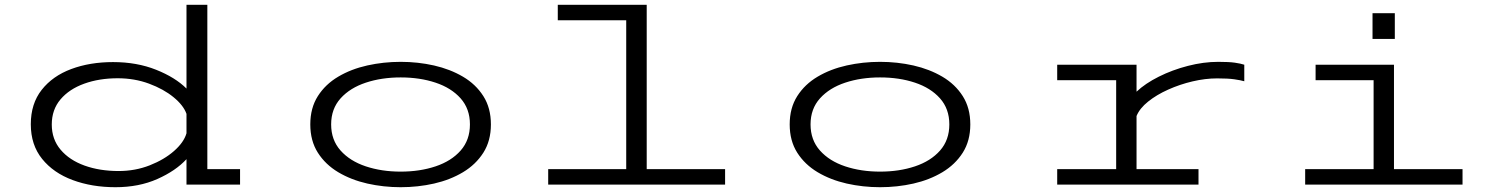

<svg xmlns="http://www.w3.org/2000/svg" viewBox="-20 -770 6240 801"><path d="M461.5 11Q363.5 11 283.2 -18.8Q203 -48.5 155.8 -107Q108.5 -165.5 108.5 -251.5Q108.5 -337.5 154 -395.2Q199.5 -453 277.2 -482Q355 -511 451.5 -511Q551 -511 631.2 -479Q711.5 -447 758 -400.5V-750H845V-64.5H981.5V0H758V-106Q713.5 -57.5 636.5 -23.2Q559.5 11 461.5 11ZM196 -250.5Q196 -189 232.8 -145.5Q269.5 -102 332.8 -79.2Q396 -56.5 475 -56.5Q544 -56.5 604.5 -80.2Q665 -104 706 -140Q747 -176 758 -214V-295Q745.5 -330.5 704 -364.5Q662.5 -398.5 601.8 -421Q541 -443.5 471 -443.5Q394 -443.5 331.5 -421Q269 -398.5 232.5 -355.5Q196 -312.5 196 -250.5Z M1651.5 11Q1580 11 1512.5 -4.2Q1445 -19.5 1391.2 -51.5Q1337.5 -83.5 1306 -133Q1274.5 -182.5 1274.5 -251Q1274.5 -319.5 1306 -369Q1337.5 -418.5 1391.2 -450.2Q1445 -482 1512.5 -497Q1580 -512 1651.5 -512Q1723.5 -512 1790.8 -496.8Q1858 -481.5 1911.5 -450Q1965 -418.5 1996.5 -369Q2028 -319.5 2028 -251Q2028 -182.5 1996.5 -133Q1965 -83.5 1911.5 -51.5Q1858 -19.5 1790.8 -4.2Q1723.5 11 1651.5 11ZM1651.5 -54Q1731.5 -54 1797.2 -76Q1863 -98 1901.8 -142Q1940.5 -186 1940.5 -251Q1940.5 -316 1901.5 -359.8Q1862.5 -403.5 1797 -425.2Q1731.5 -447 1651.5 -447Q1572 -447 1506.2 -425.2Q1440.5 -403.5 1401 -359.8Q1361.5 -316 1361.5 -251Q1361.5 -186 1400.8 -142Q1440 -98 1506 -76Q1572 -54 1651.5 -54Z M2267 0V-64.5H2592.5V-685.5H2307V-750H2678V-64.5H3005V0Z M3651.5 11Q3580 11 3512.5 -4.2Q3445 -19.5 3391.2 -51.5Q3337.5 -83.5 3306 -133Q3274.5 -182.5 3274.5 -251Q3274.5 -319.5 3306 -369Q3337.5 -418.5 3391.2 -450.2Q3445 -482 3512.5 -497Q3580 -512 3651.5 -512Q3723.5 -512 3790.8 -496.8Q3858 -481.5 3911.5 -450Q3965 -418.5 3996.5 -369Q4028 -319.5 4028 -251Q4028 -182.5 3996.5 -133Q3965 -83.5 3911.5 -51.5Q3858 -19.5 3790.8 -4.2Q3723.5 11 3651.5 11ZM3651.5 -54Q3731.5 -54 3797.2 -76Q3863 -98 3901.8 -142Q3940.5 -186 3940.5 -251Q3940.5 -316 3901.5 -359.8Q3862.5 -403.5 3797 -425.2Q3731.5 -447 3651.5 -447Q3572 -447 3506.2 -425.2Q3440.5 -403.5 3401 -359.8Q3361.5 -316 3361.5 -251Q3361.5 -186 3400.8 -142Q3440 -98 3506 -76Q3572 -54 3651.5 -54Z M4390.5 0V-64.5H4636.5V-435.5H4390.5V-500H4721.5V-387.5Q4758 -422 4814.5 -450.2Q4871 -478.5 4936 -495.2Q5001 -512 5062.5 -512Q5107 -512 5131.5 -508.5Q5156 -505 5171 -500V-431Q5155.5 -435.5 5129.5 -439.2Q5103.5 -443 5058 -443Q5008.5 -443 4955.2 -430.5Q4902 -418 4853.5 -396.2Q4805 -374.5 4769.8 -346.2Q4734.5 -318 4721.5 -286V-64.5H4980V0Z M5706 -715H5799V-607.5H5706ZM5425 0V-64.5H5710.5V-435.5H5468.5V-500H5795.5V-64.5H6081.5V0Z"/></svg>

Font: Trispace Expanded Light
Style: Regular
Weight: 300
Width: 7
Designer: Tyler Finck
Foundry: Etcetera Type Company
Version: Version 1.210; ttfautohint (v1.8.3)